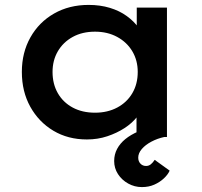

<svg xmlns="http://www.w3.org/2000/svg" viewBox="-20 -558 822 782"><path d="M334 10Q257 10 197.5 -25.5Q138 -61 103.5 -123Q69 -185 69 -265Q69 -344 104 -406Q139 -468 200.5 -503Q262 -538 341 -538Q388 -538 427.5 -526Q467 -514 496.5 -492.5Q526 -471 544 -445.5Q562 -420 566 -392L537 -395V-527H660V0H536V-134L563 -133Q558 -108 538.5 -82.5Q519 -57 487.5 -36.5Q456 -16 417 -3Q378 10 334 10ZM367 -99Q418 -99 457.5 -120Q497 -141 519 -178.5Q541 -216 541 -265Q541 -312 519 -349Q497 -386 457.5 -407.5Q418 -429 367 -429Q315 -429 276 -407.5Q237 -386 215.5 -349Q194 -312 194 -265Q194 -216 215.5 -178.5Q237 -141 276 -120Q315 -99 367 -99ZM558 204Q528 204 502 189.5Q476 175 460.5 151Q445 127 445 98Q445 71 457 48.5Q469 26 490.5 8.5Q512 -9 543 -22.5Q574 -36 610 -46L649 0Q621 6 596.5 19Q572 32 557.5 49Q543 66 543 84Q543 99 552 108.5Q561 118 575 118Q586 118 594.5 111Q603 104 610 93L671 137Q664 153 647.5 168.5Q631 184 608.5 194Q586 204 558 204Z"/></svg>

Font: Lexend Exa Medium
Style: Regular
Weight: 500
Designer: Bonnie Shaver-Troup, Thomas Jockin
Foundry: Lexend
Version: Version 1.007